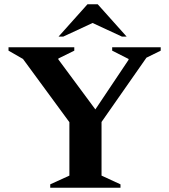

<svg xmlns="http://www.w3.org/2000/svg" viewBox="-20 -882 794 902"><path d="M216 0V-16L306 -57V-308L88 -605L20 -644V-660H329V-644L254 -607V-603L428 -368L584 -601V-605L507 -644V-660H735V-644L668 -611L457 -309V-57L546 -16V0ZM255 -710 391 -862H439L575 -710H553L415 -774L277 -710Z"/></svg>

Font: Spectral
Style: Bold
Weight: 700
Designer: Jean-Baptiste Levee
Foundry: Production Type
Version: Version 2.001